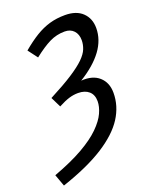

<svg xmlns="http://www.w3.org/2000/svg" viewBox="-161 -751 796 1003"><g transform="rotate(-20 237.5 -249.5)"><path d="M17 168 -7 102Q93 65 158.5 27.5Q224 -10 262.5 -48Q301 -86 317 -121Q333 -156 333 -186Q333 -222 311 -241.5Q289 -261 251 -261Q226 -261 201 -253.5Q176 -246 140 -227L112 -284Q193 -326 242.5 -358Q292 -390 318.5 -416Q345 -442 354.5 -466Q364 -490 364 -514Q364 -547 345.5 -567Q327 -587 295 -587Q250 -587 210.5 -567.5Q171 -548 119 -507L79 -560Q123 -597 161.5 -620.5Q200 -644 239.5 -655.5Q279 -667 326 -667Q389 -667 423 -634Q457 -601 457 -548Q457 -483 414.5 -425Q372 -367 289 -316Q353 -321 389.5 -288.5Q426 -256 426 -199Q426 -126 384.5 -61Q343 4 253 61.5Q163 119 17 168Z"/></g></svg>

Font: Source Sans 3 ExtraLight Medium
Style: Italic
Weight: 500
Italic angle: -11°
Version: Version 3.052;hotconv 1.1.0;makeotfexe 2.6.0